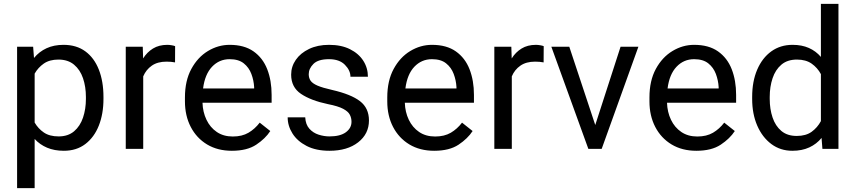

<svg xmlns="http://www.w3.org/2000/svg" viewBox="-20 -770 4428 993"><path d="M515.1 -268.6V-258.3Q515.1 -181.2 491.2 -120.6Q467.3 -60.1 421.4 -25.1Q375.5 9.8 310.1 9.8Q261.2 9.8 223.6 -6.1Q186 -22 159.2 -51.3V203.1H68.4V-528.3H151.4L155.8 -470.2Q182.6 -502.9 220.7 -520.5Q258.8 -538.1 308.6 -538.1Q375.5 -538.1 421.4 -504.4Q467.3 -470.7 491.2 -409.9Q515.1 -349.1 515.1 -268.6ZM424.3 -258.3V-268.6Q424.3 -321.3 409.4 -365.2Q394.5 -409.2 363 -435.5Q331.5 -461.9 282.2 -461.9Q236.3 -461.9 206.5 -441.2Q176.8 -420.4 159.2 -389.2V-136.2Q177.2 -105 206.8 -84.7Q236.3 -64.5 283.2 -64.5Q332 -64.5 363.3 -91.1Q394.5 -117.7 409.4 -161.9Q424.3 -206.1 424.3 -258.3Z M885.7 -531.2 885.3 -447.3Q865.2 -451.2 841.3 -451.2Q794.9 -451.2 765.1 -430.4Q735.4 -409.7 720.7 -375V0H630.4V-528.3H718.3L720.2 -467.8Q740.2 -500 771.2 -519Q802.2 -538.1 845.7 -538.1Q855.5 -538.1 868.2 -535.9Q880.9 -533.7 885.7 -531.2Z M1179.2 9.8Q1105.5 9.8 1051 -22.9Q996.6 -55.7 966.6 -113.5Q936.5 -171.4 936.5 -245.6V-266.1Q936.5 -352.5 969.5 -413.3Q1002.4 -474.1 1055.4 -506.1Q1108.4 -538.1 1167.5 -538.1Q1243.2 -538.1 1291.3 -504.2Q1339.4 -470.2 1362.1 -411.9Q1384.8 -353.5 1384.8 -279.3V-238.8H1027.3Q1028.8 -190.4 1047.9 -150.6Q1066.9 -110.8 1101.3 -87.4Q1135.7 -64 1184.1 -64Q1231.9 -64 1265.1 -83.5Q1298.3 -103 1323.2 -135.7L1377.9 -92.3Q1352.5 -53.2 1305.2 -21.7Q1257.8 9.8 1179.2 9.8ZM1167.5 -463.9Q1113.8 -463.9 1076.7 -424.8Q1039.6 -385.7 1030.3 -312.5H1294.4V-319.3Q1292.5 -354.5 1280 -387.7Q1267.6 -420.9 1240.7 -442.4Q1213.9 -463.9 1167.5 -463.9Z M1797.9 -140.1Q1797.9 -159.7 1789.3 -176.5Q1780.8 -193.4 1754.6 -207.3Q1728.5 -221.2 1676.3 -231.4Q1587.9 -250 1536.9 -284.4Q1485.8 -318.8 1485.8 -383.8Q1485.8 -425.8 1510 -460.7Q1534.2 -495.6 1578.4 -516.8Q1622.6 -538.1 1681.6 -538.1Q1745.1 -538.1 1790 -515.6Q1835 -493.2 1858.9 -455.8Q1882.8 -418.5 1882.8 -373H1792.5Q1792.5 -405.8 1763.9 -434.8Q1735.4 -463.9 1681.6 -463.9Q1625.5 -463.9 1601.1 -439.5Q1576.7 -415 1576.7 -386.2Q1576.7 -366.7 1586.4 -352.5Q1596.2 -338.4 1622.3 -327.1Q1648.4 -315.9 1698.2 -304.7Q1795.9 -282.2 1842 -246.6Q1888.2 -210.9 1888.2 -147Q1888.2 -77.6 1832.3 -33.9Q1776.4 9.8 1684.1 9.8Q1614.3 9.8 1565.9 -15.1Q1517.6 -40 1492.7 -79.6Q1467.8 -119.1 1467.8 -163.1H1558.6Q1560.5 -126 1580.1 -104.2Q1599.6 -82.5 1627.9 -73.5Q1656.2 -64.5 1684.1 -64.5Q1739.3 -64.5 1768.6 -85.9Q1797.9 -107.4 1797.9 -140.1Z M2225.6 9.8Q2151.9 9.8 2097.4 -22.9Q2043 -55.7 2012.9 -113.5Q1982.9 -171.4 1982.9 -245.6V-266.1Q1982.9 -352.5 2015.9 -413.3Q2048.8 -474.1 2101.8 -506.1Q2154.8 -538.1 2213.9 -538.1Q2289.6 -538.1 2337.6 -504.2Q2385.7 -470.2 2408.4 -411.9Q2431.2 -353.5 2431.2 -279.3V-238.8H2073.7Q2075.2 -190.4 2094.2 -150.6Q2113.3 -110.8 2147.7 -87.4Q2182.1 -64 2230.5 -64Q2278.3 -64 2311.5 -83.5Q2344.7 -103 2369.6 -135.7L2424.3 -92.3Q2398.9 -53.2 2351.6 -21.7Q2304.2 9.8 2225.6 9.8ZM2213.9 -463.9Q2160.2 -463.9 2123 -424.8Q2085.9 -385.7 2076.7 -312.5H2340.8V-319.3Q2338.9 -354.5 2326.4 -387.7Q2314 -420.9 2287.1 -442.4Q2260.3 -463.9 2213.9 -463.9Z M2792 -531.2 2791.5 -447.3Q2771.5 -451.2 2747.6 -451.2Q2701.2 -451.2 2671.4 -430.4Q2641.6 -409.7 2627 -375V0H2536.6V-528.3H2624.5L2626.5 -467.8Q2646.5 -500 2677.5 -519Q2708.5 -538.1 2752 -538.1Q2761.7 -538.1 2774.4 -535.9Q2787.1 -533.7 2792 -531.2Z M2924.3 -528.3 3058.6 -123.5 3189.5 -528.3H3281.7L3091.8 0H3022.9L2831.5 -528.3Z M3581.5 9.8Q3507.8 9.8 3453.4 -22.9Q3398.9 -55.7 3368.9 -113.5Q3338.9 -171.4 3338.9 -245.6V-266.1Q3338.9 -352.5 3371.8 -413.3Q3404.8 -474.1 3457.8 -506.1Q3510.7 -538.1 3569.8 -538.1Q3645.5 -538.1 3693.6 -504.2Q3741.7 -470.2 3764.4 -411.9Q3787.1 -353.5 3787.1 -279.3V-238.8H3429.7Q3431.2 -190.4 3450.2 -150.6Q3469.2 -110.8 3503.7 -87.4Q3538.1 -64 3586.4 -64Q3634.3 -64 3667.5 -83.5Q3700.7 -103 3725.6 -135.7L3780.3 -92.3Q3754.9 -53.2 3707.5 -21.7Q3660.2 9.8 3581.5 9.8ZM3569.8 -463.9Q3516.1 -463.9 3479 -424.8Q3441.9 -385.7 3432.6 -312.5H3696.8V-319.3Q3694.8 -354.5 3682.4 -387.7Q3669.9 -420.9 3643.1 -442.4Q3616.2 -463.9 3569.8 -463.9Z M3870.1 -258.3V-268.6Q3870.1 -349.1 3896.2 -409.9Q3922.4 -470.7 3969.2 -504.4Q4016.1 -538.1 4079.1 -538.1Q4127 -538.1 4163.3 -522Q4199.7 -505.9 4225.6 -475.6V-750H4316.4V0H4233.4L4229 -56.6Q4203.1 -24.9 4165.5 -7.6Q4127.9 9.8 4078.1 9.8Q4016.1 9.8 3969.2 -25.1Q3922.4 -60.1 3896.2 -120.6Q3870.1 -181.2 3870.1 -258.3ZM3960.9 -268.6V-258.3Q3960.9 -206.1 3975.6 -162.4Q3990.2 -118.7 4021 -92.8Q4051.8 -66.9 4100.6 -66.9Q4147.9 -66.9 4177.7 -88.4Q4207.5 -109.9 4225.6 -143.6V-386.7Q4208 -419.4 4178 -440.7Q4147.9 -461.9 4101.6 -461.9Q4052.2 -461.9 4021.2 -435.5Q3990.2 -409.2 3975.6 -365.2Q3960.9 -321.3 3960.9 -268.6Z"/></svg>

Font: Vazirmatn RD
Style: Regular
Weight: 400
Designer: Saber Rastikerdar
Foundry: Saber Rastikerdar
Version: Version 32.102